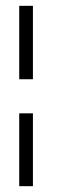

<svg xmlns="http://www.w3.org/2000/svg" viewBox="-20 -480 206 659"><path d="M93 -91V159H46V-91ZM93 -460V-208H46V-460Z"/></svg>

Font: Genos Light
Style: Regular
Weight: 300
Designer: Robert E. Leuschke
Foundry: Robert E. Leuschke
Version: Version 1.010